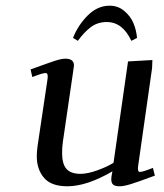

<svg xmlns="http://www.w3.org/2000/svg" viewBox="-20 -651 580 678"><path d="M87.9 -405.8Q151.9 -429.2 174.6 -436.5Q197.3 -443.8 210.9 -443.8Q241.2 -443.8 241.2 -419.9Q241.2 -418.9 238.8 -401.9L202.1 -150.9Q199.2 -129.9 199.2 -111.8Q199.2 -71.8 214.8 -54.4Q230.5 -37.1 264.2 -37.1Q289.6 -37.1 324.5 -49.8Q359.4 -62.5 380.9 -76.2L432.1 -434.1L518.1 -439L517.1 -411.1L467.8 -64.9Q464.8 -43.9 474.1 -43.9Q484.4 -43.9 520 -58.1L526.9 -30.8Q466.3 -8.3 441.4 -0.7Q416.5 6.8 402.8 6.8Q386.2 6.8 379.6 1Q373 -4.9 373 -17.1Q373 -26.4 375 -35.2L377 -45.9Q286.6 6.8 217.8 6.8Q160.6 6.8 135.3 -23.2Q109.9 -53.2 109.9 -99.1Q109.9 -114.7 112.8 -136.2L147.9 -372.1Q150.9 -393.1 141.1 -393.1Q129.9 -393.1 94.2 -378.9ZM237.8 -517.1Q255.4 -562 289.8 -596.4Q324.2 -630.9 367.2 -630.9Q397 -630.9 418.9 -612.3Q440.9 -593.8 451.2 -569.3Q461.4 -544.9 463.9 -517.1L443.8 -506.8Q413.1 -573.2 356.9 -573.2Q324.2 -573.2 300 -554.7Q275.9 -536.1 254.9 -506.8Z"/></svg>

Font: Dehuti Alt
Style: Bold-Italic
Weight: 700
Version: Version 1.2